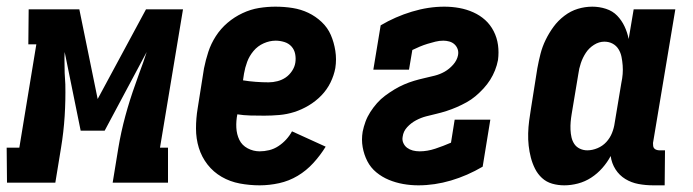

<svg xmlns="http://www.w3.org/2000/svg" viewBox="-58 -548 2078 576"><path d="M-37 0 -38 -105H0L51 -415H27L28 -520H180L235 -251L380 -520H491L422 -105H446V0H280L297 -104Q305 -152 318 -200Q331 -248 348 -295L360 -329Q366 -345 371.5 -360.5Q377 -376 382 -392L256 -156H184L136 -392Q135 -376 135.5 -360.5Q136 -345 136 -329L138 -295Q139 -248 136 -200Q133 -152 125 -104L108 0Z M721 8Q691 8 661.5 2.5Q632 -3 607 -17.5Q582 -32 564.5 -54.5Q547 -77 538.5 -104.5Q530 -132 530 -162.5Q530 -193 535 -223L554 -343Q559 -368 567 -392.5Q575 -417 589.5 -439.5Q604 -462 624.5 -479.5Q645 -497 669.5 -508.5Q694 -520 719 -524Q744 -528 768 -528Q795 -528 820 -524Q845 -520 867 -509.5Q889 -499 907 -482Q925 -465 934.5 -443Q944 -421 948 -395.5Q952 -370 948 -344Q944 -322 933.5 -300.5Q923 -279 906 -261.5Q889 -244 868 -231.5Q847 -219 825 -212Q803 -205 780 -203Q757 -201 735 -201Q714 -201 693.5 -201.5Q673 -202 654 -205Q650 -185 651 -165Q652 -145 660 -128.5Q668 -112 685 -103Q702 -94 721 -94Q735 -94 749.5 -97.5Q764 -101 777 -109.5Q790 -118 800.5 -129.5Q811 -141 818 -154L919 -108Q903 -82 882 -59Q861 -36 835 -20.5Q809 -5 779.5 1.5Q750 8 721 8ZM748 -301Q761 -301 774.5 -304.5Q788 -308 799 -315.5Q810 -323 818 -335Q826 -347 828 -360Q830 -373 827.5 -386Q825 -399 816.5 -408.5Q808 -418 795 -422Q782 -426 769 -426Q751 -426 733 -418Q715 -410 702.5 -395Q690 -380 683.5 -362.5Q677 -345 674 -327L671 -307Q689 -304 709 -302.5Q729 -301 748 -301Z M1197 8Q1174 8 1151.5 4Q1129 0 1108.5 -8.5Q1088 -17 1071 -31Q1054 -45 1044 -64.5Q1034 -84 1030 -106.5Q1026 -129 1030 -153Q1033 -168 1038.5 -183Q1044 -198 1053 -212Q1062 -226 1073 -238.5Q1084 -251 1097.5 -261Q1111 -271 1125 -279.5Q1139 -288 1154 -294.5Q1169 -301 1184 -305.5Q1199 -310 1214.5 -313.5Q1230 -317 1246 -321Q1262 -325 1276 -333Q1290 -341 1301.5 -354Q1313 -367 1316 -382Q1318 -392 1315 -400.5Q1312 -409 1305.5 -415Q1299 -421 1290 -423.5Q1281 -426 1272 -426Q1260 -426 1248 -423Q1236 -420 1224.5 -416.5Q1213 -413 1201 -408Q1189 -403 1179 -398L1169 -339H1062L1084 -472Q1128 -498 1177.5 -513Q1227 -528 1275 -528Q1298 -528 1320 -524Q1342 -520 1362 -511Q1382 -502 1397.5 -488Q1413 -474 1423 -454.5Q1433 -435 1436 -413Q1439 -391 1436 -368Q1433 -352 1427 -337Q1421 -322 1412.5 -308.5Q1404 -295 1392.5 -282.5Q1381 -270 1368.5 -259.5Q1356 -249 1341.5 -241Q1327 -233 1312 -226.5Q1297 -220 1281.5 -215Q1266 -210 1251 -206.5Q1236 -203 1220.5 -199Q1205 -195 1190 -187Q1175 -179 1163.5 -166.5Q1152 -154 1150 -138Q1148 -128 1152 -119Q1156 -110 1163.5 -104.5Q1171 -99 1180.5 -96.5Q1190 -94 1201 -94Q1224 -94 1248 -102Q1272 -110 1295 -120L1306 -189H1413L1390 -48Q1344 -21 1295 -6.5Q1246 8 1197 8Z M1635 8Q1616 8 1598.5 3Q1581 -2 1568 -14Q1555 -26 1547 -42Q1539 -58 1534.5 -75.5Q1530 -93 1528 -111Q1526 -129 1526.5 -148Q1527 -167 1529.5 -186Q1532 -205 1535 -223L1554 -343Q1558 -365 1563.5 -386.5Q1569 -408 1579 -428.5Q1589 -449 1602.5 -467.5Q1616 -486 1635 -500.5Q1654 -515 1675.5 -521.5Q1697 -528 1719 -528Q1740 -528 1760 -521.5Q1780 -515 1793.5 -501Q1807 -487 1815.5 -469Q1824 -451 1828 -431L1843 -520H1968L1901 -119Q1901 -114 1901.5 -110Q1902 -106 1904.5 -103Q1907 -100 1911.5 -98.5Q1916 -97 1920 -97H1937L1936 8H1902Q1879 8 1857.5 4Q1836 0 1818 -11Q1800 -22 1788.5 -40Q1777 -58 1774 -80Q1764 -61 1749 -44Q1734 -27 1715.5 -15Q1697 -3 1676 2.5Q1655 8 1635 8ZM1704 -97Q1719 -97 1734.5 -103.5Q1750 -110 1761 -122Q1772 -134 1778 -149Q1784 -164 1786 -179L1806 -299Q1809 -313 1810 -326Q1811 -339 1810 -352Q1809 -365 1806.5 -377.5Q1804 -390 1797.5 -400.5Q1791 -411 1780 -417Q1769 -423 1755 -423Q1739 -423 1724 -413.5Q1709 -404 1699.5 -389.5Q1690 -375 1684.5 -358.5Q1679 -342 1677 -326L1657 -206Q1655 -194 1654 -182.5Q1653 -171 1653.5 -159Q1654 -147 1656.5 -136Q1659 -125 1665 -116Q1671 -107 1681.5 -102Q1692 -97 1704 -97Z"/></svg>

Font: Iosevka Curly Slab Extrabold
Style: Italic
Weight: 800
Italic angle: -9°
Monospace: yes
Designer: Belleve Invis
Foundry: Belleve Invis
Version: Version 22.1.2; ttfautohint (v1.8.4)